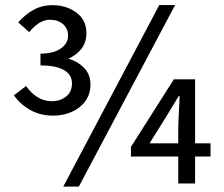

<svg xmlns="http://www.w3.org/2000/svg" viewBox="-20 -708 863 741"><path d="M185.1 -261.7Q135.3 -261.7 96.4 -283.7Q57.6 -305.7 33.7 -340.3L80.6 -376Q99.6 -348.6 124.8 -333Q149.9 -317.4 180.2 -317.4Q212.4 -317.4 235.1 -335.4Q257.8 -353.5 257.8 -386.2Q257.8 -420.4 226.1 -438Q194.3 -455.6 136.2 -455.6V-501Q186.5 -501 214.6 -520.8Q242.7 -540.5 242.7 -570.3Q242.7 -597.7 223.4 -614.7Q204.1 -631.8 172.4 -631.8Q150.4 -631.8 129.9 -618.4Q109.4 -605 92.8 -584L50.3 -621.6Q77.1 -651.9 109.1 -669.9Q141.1 -688 183.1 -688Q236.3 -688 274.9 -659.4Q313.5 -630.9 313.5 -580.1Q313.5 -544.4 294.4 -520Q275.4 -495.6 244.1 -481.4Q278.3 -472.2 303.7 -447Q329.1 -421.9 329.1 -381.8Q329.1 -344.7 309.3 -317.6Q289.6 -290.5 256.8 -276.1Q224.1 -261.7 185.1 -261.7ZM224.1 12.2 594.7 -688.5H655.8L284.2 12.2ZM668 0V-223.6L673.3 -336.9H669.4L619.1 -253.9L557.1 -154.8H792.5V-104H485.4V-141.1L650.9 -401.9H732.9V0Z"/></svg>

Font: Akatab Medium
Style: Regular
Weight: 500
Designer: SIL Global
Foundry: SIL Global
Version: Version 4.100